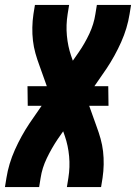

<svg xmlns="http://www.w3.org/2000/svg" viewBox="-20 -755 549 775"><path d="M0 0 6 -37Q15 -94 40 -150Q65 -206 99 -257L148 -328H92L91 -407H169L139 -491Q130 -515 123 -540Q116 -565 113 -591Q110 -617 110.5 -644Q111 -671 115 -698L121 -735H259L253 -698Q246 -654 250 -611Q254 -568 267 -530L274 -510L297 -543Q322 -579 340.5 -618.5Q359 -658 365 -698L371 -735H509L503 -698Q494 -641 469 -585Q444 -529 410 -478L361 -407H417L418 -328H340L370 -244Q379 -220 386 -195Q393 -170 396 -144Q399 -118 398.5 -91Q398 -64 394 -37L388 0H250L256 -37Q263 -81 259 -124Q255 -167 242 -205L235 -225L212 -192Q188 -156 169 -116.5Q150 -77 144 -37L138 0Z"/></svg>

Font: Iosevka Term Curly Hv Obl
Style: Regular
Weight: 900
Italic angle: -9°
Designer: Belleve Invis
Foundry: Belleve Invis
Version: Version 32.3.0